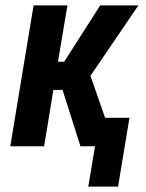

<svg xmlns="http://www.w3.org/2000/svg" viewBox="-20 -540 540 709"><path d="M306 149 331 0H277L211 -208H177L143 0H18L104 -520H229L194 -312H217L350 -520H491L314 -260L368 -105H458L416 149Z"/></svg>

Font: Iosevka Term Curly Extrabold
Style: Italic
Weight: 800
Italic angle: -9°
Designer: Belleve Invis
Foundry: Belleve Invis
Version: Version 32.3.0